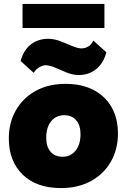

<svg xmlns="http://www.w3.org/2000/svg" viewBox="-20 -949 647 980"><path d="M314 -521Q397 -521 457 -490Q517 -459 549.5 -402Q582 -345 582 -267Q582 -187 546 -124Q510 -61 444.5 -25Q379 11 291 11Q167 11 96 -57.5Q25 -126 25 -243Q25 -323 61 -386Q97 -449 162 -485Q227 -521 314 -521ZM300 -149Q341 -149 366 -180.5Q391 -212 391 -264Q391 -310 368.5 -335.5Q346 -361 308 -361Q266 -361 241 -330Q216 -299 216 -246Q216 -200 238 -174.5Q260 -149 300 -149ZM95 -806V-929H513V-806ZM382 -566Q352 -566 321 -578.5Q290 -591 262 -603.5Q234 -616 212 -616Q200 -616 182 -606.5Q164 -597 152 -577L85 -638Q102 -696 139 -723.5Q176 -751 226 -751Q256 -751 287.5 -739Q319 -727 347.5 -714.5Q376 -702 396 -702Q413 -702 429.5 -711Q446 -720 456 -742L523 -682Q507 -624 469.5 -595Q432 -566 382 -566Z"/></svg>

Font: Livvic Black
Style: Regular
Weight: 900
Designer: Jacques Le Bailly, Baron von Fonthausen
Version: Version 1.001; ttfautohint (v1.8.2)